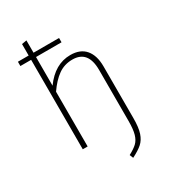

<svg xmlns="http://www.w3.org/2000/svg" viewBox="-222 -851 1031 1160"><g transform="rotate(-30 293.5 -271.5)"><path d="M478 -371V-10Q478 55 465.5 92.5Q453 130 428 152Q403 174 357 197L347 172Q385 152 405 133Q425 114 434.5 81Q444 48 444 -10V-366Q444 -501 335 -501Q279 -501 236 -470.5Q193 -440 153 -382V0H119V-624H44V-654H119V-734L153 -740V-654H331V-624H153V-424Q230 -531 338 -531Q407 -531 442.5 -489Q478 -447 478 -371Z"/></g></svg>

Font: FiraGO UltraLight
Style: Regular
Weight: 200
Designer: bBox Type
Foundry: bBox Type GmbH
Version: Version 1.001